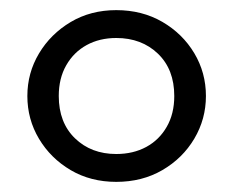

<svg xmlns="http://www.w3.org/2000/svg" viewBox="-20 -710 460 379"><path d="M209.5 -351Q159 -351 119.5 -374.2Q80 -397.5 57 -436Q34 -474.5 34 -520.5Q34 -566 57 -604.5Q80 -643 119.5 -666.5Q159 -690 209.5 -690Q260.5 -690 300.5 -666.8Q340.5 -643.5 363.5 -605Q386.5 -566.5 386.5 -520.5Q386.5 -475 363.5 -436.2Q340.5 -397.5 300.5 -374.2Q260.5 -351 209.5 -351ZM209.5 -406Q243 -406 268.8 -420Q294.5 -434 309.2 -459.8Q324 -485.5 324 -520.5Q324 -573 291.8 -604Q259.5 -635 209.5 -635Q176.5 -635 151 -621Q125.5 -607 110.8 -581.2Q96 -555.5 96 -520.5Q96 -468 128 -437Q160 -406 209.5 -406Z"/></svg>

Font: Geologica Thin Roman ExtraLight
Style: Regular
Weight: 250
Version: Version 1.010;gftools[0.9.28]